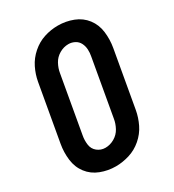

<svg xmlns="http://www.w3.org/2000/svg" viewBox="-182 -845 863 955"><g transform="rotate(-30 250.0 -367.5)"><path d="M201 8Q156 8 114.5 -8Q73 -24 47 -58Q21 -92 15.5 -137Q10 -182 18 -227L75 -550Q82 -589 100 -625.5Q118 -662 150 -690Q182 -718 220.5 -730.5Q259 -743 299 -743H300Q345 -743 386.5 -727Q428 -711 454 -677Q480 -643 485.5 -598Q491 -553 483 -508L426 -185Q419 -146 401 -109Q383 -72 350.5 -44Q318 -16 278.5 -4Q239 8 201 8ZM202 -98Q229 -98 254 -112.5Q279 -127 292.5 -152Q306 -177 310 -203L367 -526Q371 -546 370 -565.5Q369 -585 360.5 -602Q352 -619 335 -628Q318 -637 299 -637Q272 -637 247 -622.5Q222 -608 208.5 -583Q195 -558 191 -532L134 -209Q129 -183 132.5 -156.5Q136 -130 156 -114Q176 -98 202 -98Z"/></g></svg>

Font: Iosevka SS08
Style: Bold Italic
Weight: 700
Italic angle: -10°
Monospace: yes
Designer: Belleve Invis
Foundry: Belleve Invis
Version: 2.1.0; ttfautohint (v1.8.2)